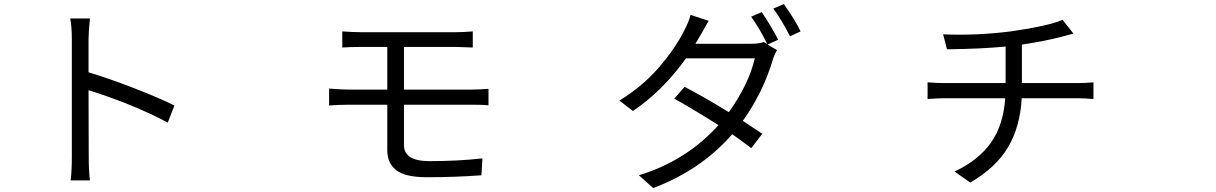

<svg xmlns="http://www.w3.org/2000/svg" viewBox="-20 -866 6040 954"><path d="M846.7 -341.8 813.5 -256.8Q645.5 -346.7 419.9 -418L420.9 -87.9Q420.9 -19.5 426.8 30.3H331.1Q336.9 -17.6 336.9 -87.9V-669.9Q336.9 -732.4 329.1 -774.4H426.8Q419.9 -701.2 419.9 -669.9V-506.8Q520.5 -476.6 644 -428.7Q767.6 -380.9 846.7 -341.8Z M2326.2 -345.7H1987.3V-144.5Q1987.3 -65.4 2114.3 -65.4Q2256.8 -65.4 2377 -79.1L2372.1 4.9Q2242.2 14.6 2101.6 14.6Q1994.1 14.6 1949.2 -20Q1904.3 -54.7 1904.3 -120.1V-345.7H1710Q1671.9 -345.7 1615.2 -341.8V-425.8Q1683.6 -420.9 1710 -420.9H1904.3V-632.8H1771.5Q1721.7 -632.8 1680.7 -629.9V-710Q1735.4 -706.1 1771.5 -706.1H2247.1Q2284.2 -706.1 2329.1 -710V-629.9Q2255.9 -632.8 2247.1 -632.8H1987.3V-420.9H2324.2Q2360.4 -420.9 2407.2 -424.8V-342.8Q2383.8 -345.7 2326.2 -345.7Z M3711.9 -783.2 3764.6 -805.7Q3805.7 -747.1 3846.7 -668.9L3793.9 -644.5L3840.8 -617.2Q3827.1 -593.8 3818.4 -564.5Q3769.5 -403.3 3670.9 -265.6Q3718.8 -234.4 3767.6 -201.2L3712.9 -129.9Q3657.2 -171.9 3618.2 -199.2Q3463.9 -21.5 3225.6 68.4L3154.3 4.9Q3389.6 -66.4 3549.8 -244.1Q3444.3 -311.5 3330.1 -376L3381.8 -434.6Q3480.5 -382.8 3601.6 -308.6Q3701.2 -449.2 3730.5 -576.2H3388.7Q3273.4 -415 3125 -314.5L3057.6 -366.2Q3174.8 -438.5 3255.9 -533.2Q3336.9 -627.9 3378.9 -712.9Q3402.3 -755.9 3411.1 -792L3501 -762.7Q3489.3 -742.2 3468.8 -705.6Q3448.2 -668.9 3435.5 -648.4H3709Q3752 -648.4 3775.4 -657.2L3792 -647.5Q3752.9 -727.5 3711.9 -783.2ZM3822.3 -823.2 3875 -845.7Q3930.7 -766.6 3958 -710L3905.3 -685.5Q3860.4 -773.4 3822.3 -823.2Z M5057.6 -453.1H5334Q5370.1 -453.1 5413.1 -457V-374Q5368.2 -377.9 5335.9 -377.9H5056.6Q5048.8 -235.4 4988.3 -133.8Q4927.7 -32.2 4800.8 41L4722.7 -13.7Q4841.8 -69.3 4903.8 -157.2Q4965.8 -245.1 4974.6 -377.9H4677.7Q4635.7 -377.9 4588.9 -374V-457Q4633.8 -453.1 4675.8 -453.1H4976.6V-634.8Q4858.4 -623 4685.5 -621.1L4666 -695.3Q4834 -688.5 5002 -710Q5187.5 -736.3 5259.8 -767.6L5313.5 -699.2L5255.9 -683.6Q5169.9 -661.1 5057.6 -644.5Z"/></svg>

Font: Bpmf Zihi Sans Regular
Style: Regular
Weight: 400
Foundry: But Ko
Version: Version 1.320